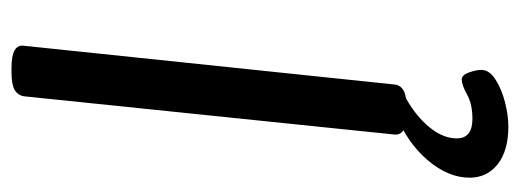

<svg xmlns="http://www.w3.org/2000/svg" viewBox="-312 -430 925 342"><g transform="rotate(-90 151.0 -259.5)"><path d="M119 2Q79 2 82 -21L150 -680Q152 -691 161.5 -696.5Q171 -702 193 -702H201Q243 -702 240 -680L171 -20Q170 -9 160 -3.5Q150 2 127 2ZM96 183Q53 183 29 164Q5 145 5 114Q5 76 36 39.5Q67 3 117 -17L167 -10Q124 10 99.5 37Q75 64 75 91Q75 119 110 119Q136 119 153 109.5Q170 100 180 100Q188 100 192.5 113Q197 126 197 135Q197 149 180 160Q163 171 139.5 177Q116 183 96 183Z"/></g></svg>

Font: Asap Semi Expanded Semi Expanded Regular
Style: Italic
Weight: 400
Width: 6
Italic angle: -6°
Designer: Pablo Cosgaya
Foundry: Omnibus-Type
Version: Version 3.001; ttfautohint (v1.8.4.7-5d5b)